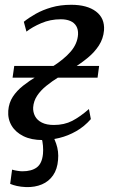

<svg xmlns="http://www.w3.org/2000/svg" viewBox="-20 -575 472 802"><path d="M89 206.5Q67 205.5 50.5 201.8Q34 198 22.5 193L30.5 133.5Q40 136.5 52.5 138.5Q65 140.5 73.5 140.5Q112 140.5 133.8 124.2Q155.5 108 159.5 68Q161 52 159.5 34Q158 16 153.5 0L152.5 -33H189.5Q203 -8 214.5 24.8Q226 57.5 222.5 93Q219.5 131.5 201.8 157.2Q184 183 155 195.2Q126 207.5 89 206.5ZM158 10Q111 10 78 -6.2Q45 -22.5 28.5 -50.2Q12 -78 14.5 -112.5Q17 -145.5 33.5 -170.8Q50 -196 76.2 -216.8Q102.5 -237.5 133.5 -256.2Q164.5 -275 195 -294Q247.5 -327 275.5 -359.8Q303.5 -392.5 306 -431Q307 -452 298.5 -466.2Q290 -480.5 273.5 -487.5Q257 -494.5 234 -494.5Q190 -494.5 152.2 -478.2Q114.5 -462 90.5 -443L79.5 -484Q100.5 -501 129.2 -517.2Q158 -533.5 195 -544.2Q232 -555 277.5 -555Q344 -555 381 -527Q418 -499 414.5 -448.5Q411.5 -413.5 393.2 -385.2Q375 -357 346.8 -333.8Q318.5 -310.5 286.5 -290.8Q254.5 -271 224.5 -252.5Q197 -235.5 173.2 -216.2Q149.5 -197 135 -175Q120.5 -153 118.5 -126.5Q117.5 -107 126.2 -90Q135 -73 154.8 -63Q174.5 -53 205 -53Q248.5 -53 281.8 -70.2Q315 -87.5 351.5 -119.5L359.5 -77.5Q332.5 -46.5 298.2 -27Q264 -7.5 227.8 1.2Q191.5 10 158 10ZM32.5 -250.5 39.5 -299.5H394L387.5 -250.5Z"/></svg>

Font: Merriweather 48pt
Style: Italic
Weight: 400
Italic angle: -7.8°
Version: Version 2.101